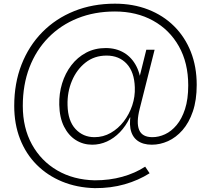

<svg xmlns="http://www.w3.org/2000/svg" viewBox="-20 -780 1116 1019"><path d="M483 218.5Q388.5 216 310 183.8Q231.5 151.5 174.5 94.2Q117.5 37 86.5 -42.2Q55.5 -121.5 55.5 -218Q55.5 -338 94.2 -437.2Q133 -536.5 204.2 -609Q275.5 -681.5 373.5 -721Q471.5 -760.5 590 -760.5Q686.5 -760.5 766.2 -729.5Q846 -698.5 903.8 -641.2Q961.5 -584 992.8 -505Q1024 -426 1024 -329.5L979 -327Q979 -446 929.5 -534Q880 -622 792.2 -670.5Q704.5 -719 590 -719Q481.5 -719 391.8 -683Q302 -647 236.8 -580.5Q171.5 -514 136.2 -422Q101 -330 101 -218Q101 -101.5 149.5 -13.5Q198 74.5 284 124.5Q370 174.5 483 177Q561.5 177 629 158.2Q696.5 139.5 750.5 104.5L774 139.5Q715 177 641.8 198Q568.5 219 483 218.5ZM469.5 -12Q421.5 -12 382.5 -36.5Q343.5 -61 319.8 -108.2Q296 -155.5 294.5 -224Q293 -283 309.5 -337Q326 -391 358.5 -433.5Q391 -476 437.2 -500.5Q483.5 -525 541 -525Q596.5 -525 638.2 -500Q680 -475 704 -428Q728 -381 730 -315Q730 -290 725.8 -264Q721.5 -238 713 -213L679.5 -154.5L669.5 -156.5Q647.5 -110.5 616.2 -78.2Q585 -46 547.5 -29Q510 -12 469.5 -12ZM481.5 -52Q528 -52 567.8 -74.8Q607.5 -97.5 636.8 -135.5Q666 -173.5 681.8 -220.5Q697.5 -267.5 695.5 -316.5Q693 -398 652.5 -441.5Q612 -485 545.5 -485Q481 -485 434 -448Q387 -411 361.8 -351Q336.5 -291 338.5 -221.5Q340.5 -138.5 380.8 -95.2Q421 -52 481.5 -52ZM786 -12Q738.5 -12 709.2 -33.8Q680 -55.5 672.2 -97.8Q664.5 -140 680.5 -201.5L725 -281.5L703.5 -303L756.5 -516H800.5L721.5 -203Q702.5 -129 718.5 -90.5Q734.5 -52 789 -52Q822.5 -52 856 -67.5Q889.5 -83 917.2 -116Q945 -149 962 -201.2Q979 -253.5 979 -327L1024 -329.5Q1024 -248.5 1003.5 -188.5Q983 -128.5 948.5 -89.2Q914 -50 871.8 -31Q829.5 -12 786 -12Z"/></svg>

Font: Hepta Slab Light
Style: Regular
Weight: 300
Designer: Michael LaGattuta
Foundry: Michael LaGattuta
Version: Version 1.102